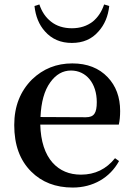

<svg xmlns="http://www.w3.org/2000/svg" viewBox="-20 -827 601 863"><path d="M307 16C398 16 474 -28 515 -103L497 -116C458 -67 407 -42 344 -42C291 -42 249 -60 217 -95C182 -134 163 -192 161 -267H514C518 -284 520 -305 520 -328C520 -391 501 -441 464 -480C425 -521 372 -542 305 -542C234 -542 174 -518 124 -470C71 -417 44 -349 44 -265C44 -176 69 -107 120 -56C168 -8 230 16 307 16ZM162 -301C165 -368 179 -420 206 -457C231 -492 262 -510 299 -510C368 -510 415 -452 415 -368C415 -319 403 -300 366 -300ZM303 -634C353 -634 393 -651 423 -686C450 -716 466 -754 471 -800L448 -807C437 -774 420 -749 397 -730C371 -710 340 -700 303 -700C266 -700 234 -710 209 -730C185 -749 168 -774 157 -807L135 -800C140 -754 155 -716 182 -686C213 -651 253 -634 303 -634Z"/></svg>

Font: AllPunType SemiBold
Style: Regular
Weight: 600
Version: 1.0